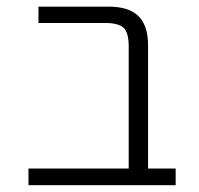

<svg xmlns="http://www.w3.org/2000/svg" viewBox="-20 -542 583 563"><path d="M357.4 -406.2Q357.4 -445.3 342.8 -460Q328.1 -474.6 288.1 -474.6H92.8V-522.5H298.8Q357.4 -522.5 385.7 -495.1Q414.1 -467.8 414.1 -409.2V-47.9H495.1V1H63.5V-47.9H357.4Z"/></svg>

Font: Gen Shin Gothic Light
Style: Regular
Weight: 200
Designer: [Source Han Sans]
Ryoko NISHIZUKA  (kana & ideographs); Paul D. Hunt (Latin, Greek & Cyrillic); Wenlong ZHANG  (bopomofo
Version: Version 1.002.20150607